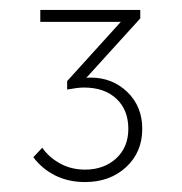

<svg xmlns="http://www.w3.org/2000/svg" viewBox="-20 -696 366 386"><path d="M151 -330Q117 -330 90.5 -343.5Q64 -357 47 -380L65 -399Q78 -380 100.5 -367.5Q123 -355 151 -355Q189 -355 213.5 -377.5Q238 -400 238 -437Q238 -475 214 -497.5Q190 -520 149 -520Q142 -520 134 -519Q126 -518 115 -516L124 -530Q132 -536 142 -538Q152 -540 162 -540Q206 -540 236 -511Q266 -482 266 -437Q266 -390 233.5 -360Q201 -330 151 -330ZM115 -516V-533L231 -661L262 -659L144 -529ZM61 -652V-676H262V-659L238 -652Z"/></svg>

Font: Outfit Thin
Style: Regular
Weight: 100
Designer: Rodrigo Fuenzalida
Foundry: fragTYPE
Version: Version 1.100;gftools[0.9.27]